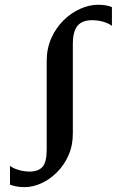

<svg xmlns="http://www.w3.org/2000/svg" viewBox="-20 -775 513 808"><path d="M83.5 12.5Q62 12.5 47 9.2Q32 6 22 2V-77Q35.5 -66.5 58.2 -59.8Q81 -53 105 -53Q141.5 -53 159 -73Q176.5 -93 176.5 -144.5V-517.5Q176.5 -571 196 -614.5Q215.5 -658 247.5 -689.5Q279.5 -721 317.8 -738Q356 -755 393 -755Q410 -755 425 -752.5Q440 -750 451 -745V-666Q438 -676.5 415.2 -683.2Q392.5 -690 368 -690Q326 -690 306.2 -666.5Q286.5 -643 286.5 -588V-212.5Q286.5 -162 268 -120.8Q249.5 -79.5 219.2 -49.5Q189 -19.5 153.5 -3.5Q118 12.5 83.5 12.5Z"/></svg>

Font: Merriweather 96pt
Style: Regular
Weight: 400
Version: Version 2.100